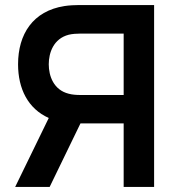

<svg xmlns="http://www.w3.org/2000/svg" viewBox="-20 -740 700 760"><path d="M590 0V-720H292.5C278.5 -720 253.5 -719 235 -716C110 -696.5 51.5 -604.5 51.5 -485.5C51.5 -388.5 91 -309.5 173 -273L40 0H176.5L298.5 -251.5H469.5V0ZM173 -485.5C173 -531.5 192 -587 252 -602.5C266 -606 284 -607 297.5 -607H469.5V-364H297.5C284 -364 266 -365 252 -369C192 -384 173 -439.5 173 -485.5Z"/></svg>

Font: Manrope
Style: Bold
Weight: 700
Designer: Mikhail Sharanda
Foundry: Mikhail Sharanda
Version: Version 4.505;FEAKit 1.0